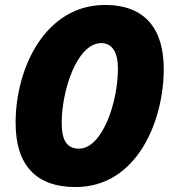

<svg xmlns="http://www.w3.org/2000/svg" viewBox="-20 -745 697 775"><path d="M285 10C535 10 641 -260 641 -466C641 -629 565 -725 404 -725C164 -725 43 -473 43 -249C43 -82 122 10 285 10ZM299 -145C253 -145 229 -174 229 -249C229 -378 290 -571 389 -571C432 -571 456 -535 456 -468C456 -330 392 -145 299 -145Z"/></svg>

Font: Noto Sans UI SemiCondensed Black
Style: Italic
Weight: 900
Width: 4
Italic angle: -372°
Designer: Monotype Design Team
Foundry: Monotype Imaging Inc.
Version: Version 1.901